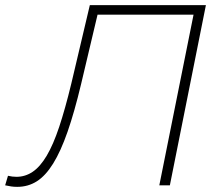

<svg xmlns="http://www.w3.org/2000/svg" viewBox="-63 -720 862 746"><path d="M4 6Q-9 6 -19 4.5Q-29 3 -43 0L-32 -37Q-15 -33 1 -33Q35 -33 64 -52.5Q93 -72 118.5 -115Q144 -158 167 -227Q190 -296 214 -395L286 -700H737L597 0H556L689 -663H316L252 -393Q226 -284 199.5 -208Q173 -132 143.5 -84.5Q114 -37 80 -15.5Q46 6 4 6Z"/></svg>

Font: Argentum Sans ExtraLight
Style: Italic
Weight: 200
Italic angle: -11°
Designer: Julieta Ulanovsky (font), Cristiano Sobral (main changes and remaster)
Foundry: Julieta Ulanovsky (font), Cristiano Sobral (main changes and remaster)
Version: Version 2.007;June 15, 2022;FontCreator 14.0.0.2814 64-bit; 